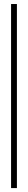

<svg xmlns="http://www.w3.org/2000/svg" viewBox="-20 -770 138 954"><path d="M35 164.5V-750H64V164.5Z"/></svg>

Font: Imbue 24pt Light
Style: Regular
Weight: 300
Designer: Tyler Finck
Foundry: Etcetera Type Company
Version: Version 1.102